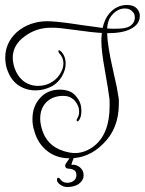

<svg xmlns="http://www.w3.org/2000/svg" viewBox="-20 -589 580 769"><path d="M259 45Q208 45 172 18Q131 -13 117 -66Q110 -86 110 -112Q110 -163 140 -196Q170 -230 219 -230Q240 -230 257.5 -223.5Q275 -217 288 -199Q306 -177 306 -145Q306 -120 296 -107Q293 -103 291 -103Q287 -103 287 -108Q287 -111 288 -112Q297 -126 297 -142Q297 -165 280 -185Q262 -205 234 -205Q191 -205 166 -180Q141 -155 141 -114Q141 -96 147 -75Q166 -5 235 16Q261 24 280 24Q321 24 358 -5Q419 -54 419 -164V-183Q419 -188 418.5 -192.5Q418 -197 417 -202L412 -237L400 -308Q393 -346 389.5 -375Q386 -404 386 -427Q386 -434 386.5 -441Q387 -448 388 -457Q351 -459 280 -469Q217 -478 193 -478H184Q152 -478 125.5 -468.5Q99 -459 77 -442Q31 -408 31 -357Q31 -346 34 -332Q44 -289 73 -265Q99 -245 133 -245Q157 -245 178 -255Q203 -267 218 -289Q234 -312 234 -335Q234 -358 218 -375Q214 -379 214 -384Q214 -388 216 -388L221 -386Q243 -367 243 -334Q243 -309 228 -283Q213 -258 189 -244Q157 -227 122 -227Q82 -227 50 -250Q16 -276 4 -327Q1 -344 1 -358Q1 -417 46 -459Q72 -482 103.5 -493Q135 -504 169 -504Q185 -504 210.5 -501.5Q236 -499 271 -494Q295 -490 314.5 -487.5Q334 -485 349 -483L391 -477Q399 -513 417 -534Q446 -569 489 -569Q521 -569 534 -547Q540 -537 540 -526Q540 -491 503 -473Q471 -456 409 -456Q410 -430 415.5 -395Q421 -360 431 -316L448 -239L454 -203Q456 -195 456 -188Q456 -181 456 -173Q456 -73 392 -12Q335 45 259 45ZM444 -474Q482 -474 498 -483Q520 -496 520 -519Q520 -533 512 -541Q501 -555 480 -555Q448 -555 424 -523Q412 -508 409 -475Q419 -474 427.5 -474Q436 -474 444 -474ZM249 160Q234 160 221 150.5Q208 141 208 131Q208 123 214 123Q217 123 220 127Q223 133 231 138Q239 143 249 143Q266 143 276 134.5Q286 126 286 113Q286 98 277 92.5Q268 87 250 86Q241 84 241 74Q241 70 244 66Q249 59 255 50Q261 41 265 34Q267 34 271.5 34.5Q276 35 276 38Q276 43 271.5 53.5Q267 64 266 71Q286 69 300.5 81.5Q315 94 315 113Q315 132 297.5 146Q280 160 249 160Z"/></svg>

Font: Puppies Play
Style: Regular
Weight: 400
Designer: Robert E. Leuschke
Foundry: Robert E. Leuschke
Version: Version 1.010; ttfautohint (v1.8.3)